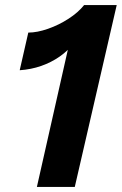

<svg xmlns="http://www.w3.org/2000/svg" viewBox="-20 -740 482 760"><path d="M126 0 258 -585 271 -568Q249 -539 216 -516Q183 -493 143 -479Q103 -465 58 -462L92 -611Q127 -611 170 -626Q213 -641 251.5 -666Q290 -691 313 -720H442L276 0Z"/></svg>

Font: Instrument Sans
Style: Bold Italic
Weight: 700
Italic angle: -13°
Designer: Rodrigo Fuenzalida
Foundry: fragTYPE
Version: Version 1.000;gftools[0.9.28]